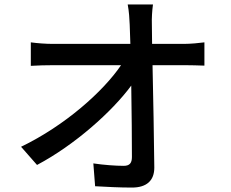

<svg xmlns="http://www.w3.org/2000/svg" viewBox="-20 -811 1040 866"><path d="M666 -613 665 -700C664 -729 666 -762 670 -791H556C562 -759 564 -726 565 -700C566 -676 567 -646 568 -613H219C187 -613 147 -616 119 -620V-514C152 -516 186 -517 221 -517H526C446 -399 274 -245 75 -149L147 -67C317 -157 486 -308 572 -425C574 -303 575 -178 575 -103C575 -76 565 -63 538 -63C502 -63 447 -67 401 -74L409 29C462 32 520 35 575 35C642 35 676 3 676 -55C675 -184 671 -369 668 -517H814C839 -517 875 -516 902 -515V-620C881 -617 838 -613 809 -613Z"/></svg>

Font: Noto Sans T Chinese Medium
Style: Regular
Weight: 500
Designer: Ryoko NISHIZUKA (kana & ideographs); Paul D. Hunt (Latin, Greek & Cyrillic); Wenlong ZHANG (bopomofo); Sandoll Communica
Foundry: Adobe Systems Incorporated
Version: Version 1.000;PS 1;hotconv 1.0.78;makeotf.lib2.5.61930